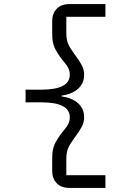

<svg xmlns="http://www.w3.org/2000/svg" viewBox="-20 -780 640 938"><path d="M319 138Q279 138 257 115Q235 92 235 56V-7Q235 -51 248 -77.5Q261 -104 285 -135L291 -142Q308 -162 314.5 -176.5Q321 -191 321 -207Q321 -244 286 -262Q251 -280 183 -280H105V-342H183Q251 -342 286 -360Q321 -378 321 -415Q321 -431 314.5 -445.5Q308 -460 291 -480L285 -487Q261 -518 248 -544.5Q235 -571 235 -615V-678Q235 -714 257 -737Q279 -760 319 -760H495V-698H304V-621Q304 -586 313 -565.5Q322 -545 342 -518Q342 -517 344 -515L348 -510Q369 -481 380 -460.5Q391 -440 391 -414Q391 -373 361.5 -346.5Q332 -320 281 -313V-309Q332 -302 361.5 -275.5Q391 -249 391 -208Q391 -182 380 -161.5Q369 -141 348 -112L344 -107Q342 -105 342 -104Q322 -77 313 -56.5Q304 -36 304 -1V76H495V138Z"/></svg>

Font: iA Writer Quattro V
Style: Regular
Weight: 400
Designer: Mike Abbink, Paul van der Laan, Pieter van Rosmalen, Oliver Reichenstein
Foundry: Information Architects Inc.
Version: Version 2.000